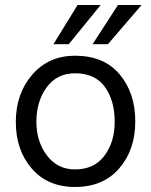

<svg xmlns="http://www.w3.org/2000/svg" viewBox="-20 -736 602 765"><path d="M519 -252Q519 -139 455 -65Q391 9 279 9Q170 9 106.5 -64.5Q43 -138 43 -250Q43 -363 108.5 -438.5Q174 -514 279 -514Q394 -514 456.5 -440Q519 -366 519 -252ZM125 -251Q125 -172 167 -116.5Q209 -61 279 -61Q355 -61 396 -115.5Q437 -170 437 -251Q437 -335 398 -389.5Q359 -444 279 -444Q207 -444 166 -388Q125 -332 125 -251ZM410 -560H349L450 -716H544ZM254 -560H193L289 -716H381Z"/></svg>

Font: Hind Vadodara
Style: Regular
Weight: 400
Designer: Hitesh Malaviya
Foundry: Indian Type Foundry
Version: Version 1.001;PS 1.0;hotconv 1.0.86;makeotf.lib2.5.63406; tt